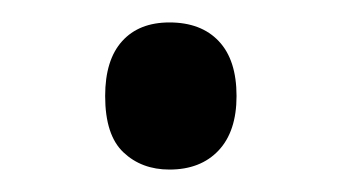

<svg xmlns="http://www.w3.org/2000/svg" viewBox="-20 -439 306 172"><path d="M74.2 -353Q74.2 -385.3 89.4 -402.1Q104.5 -418.9 131.8 -418.9Q160.2 -418.9 176 -402.1Q191.9 -385.3 191.9 -353Q191.9 -321.3 175.8 -304.2Q159.7 -287.1 131.8 -287.1Q106.9 -287.1 90.6 -302.5Q74.2 -317.9 74.2 -353Z"/></svg>

Font: Shl
Style: Regular
Weight: 400
Foundry: Saber Rastikerdar (saber.rastikerdar@gmail.com)
Version: Version 3.4.0